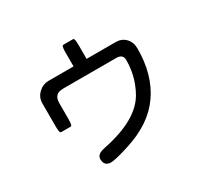

<svg xmlns="http://www.w3.org/2000/svg" viewBox="-170 -1000 1341 1282"><g transform="rotate(-30 500.0 -359.0)"><path d="M443.8 -619.6V-721.7Q443.8 -747.1 445.3 -756.8Q446.8 -766.6 447.8 -770.5Q450.7 -778.8 457 -778.8H531.2Q538.6 -778.8 541.5 -766.1Q544.4 -752.9 544.4 -721.7V-619.6H769.5Q814 -619.6 843.8 -589.4Q873.5 -559.1 873.5 -509.8Q873.5 -308.1 778.8 -172.4Q684.1 -36.6 486.8 25.4Q376 61 340.8 61Q315.9 61 302.2 47.4Q288.6 33.7 288.6 5.9Q288.6 -18.1 313 -31.7Q328.1 -40 351.6 -44.4Q626.5 -99.6 709 -245.6Q770 -354 770 -479.5Q770 -502 758.8 -513.2Q746.1 -525.9 717.8 -525.9H309.6Q273.4 -525.9 256.1 -508.5Q238.8 -491.2 238.8 -456.1V-338.9Q238.8 -301.3 234.9 -289.1Q231.9 -280.8 225.6 -280.8H153.3Q144.5 -280.8 142.1 -299.3Q140.1 -313 140.1 -338.9V-509.8Q140.1 -558.1 177.2 -590.8Q208 -619.6 252 -619.6Z"/></g></svg>

Font: YuPearl-Medium
Style: Medium
Weight: 500
Designer: Max Yao
Foundry: Max-Everyday
Version: Version 1.011; ttfautohint (v1.8.3)